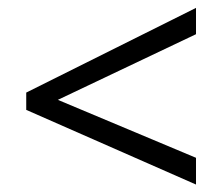

<svg xmlns="http://www.w3.org/2000/svg" viewBox="-20 -585 573 494"><path d="M484.3 -179V-110.2L47.5 -302.3V-346.8L484.3 -564.7V-497L128.9 -328.1Z"/></svg>

Font: Khula
Style: Regular
Weight: 400
Designer: Erin McLaughlin, Steve Matteson
Version: Version 1.000;PS 1.0;hotconv 1.0.72;makeotf.lib2.5.5900; ttf